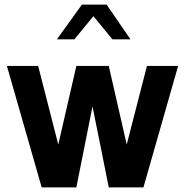

<svg xmlns="http://www.w3.org/2000/svg" viewBox="-20 -810 821 830"><path d="M160.2 0 9.8 -524.9H145L231.9 -185.1L310.1 -524.9H450.2L527.8 -185.1L615.2 -524.9H750L600.1 0H450.2L379.9 -350.1L310.1 0ZM334 -790H440.9L543.9 -640.1H465.8L383.8 -740.2L301.8 -640.1H226.1Z"/></svg>

Font: Miedinger*
Style: Bold
Weight: 700
Version: Version 001.000